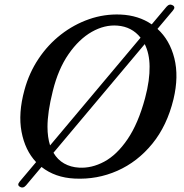

<svg xmlns="http://www.w3.org/2000/svg" viewBox="-20 -778 814 851"><path d="M68.5 50Q54 42.5 67.5 26.5L140 -59.5Q91 -111.5 75.5 -193.8Q60 -276 88.5 -379.5Q109 -455 150.8 -517.5Q192.5 -580 250 -624.8Q307.5 -669.5 375 -693Q442.5 -716.5 514.5 -713.5Q594 -710 652.5 -670L718 -748Q731 -763 745.5 -754.5Q759.5 -746.5 746.5 -731.5L678 -650Q732.5 -600.5 752.8 -519.8Q773 -439 749 -338.5Q720.5 -221 655 -140.8Q589.5 -60.5 500 -21Q410.5 18.5 311 13.5Q224.5 9.5 164 -38L95.5 43.5Q82.5 58.5 68.5 50ZM190.5 -216Q190.5 -169.5 202 -133.5L603 -611Q564.5 -659.5 500.5 -664.5Q443.5 -669 386.8 -636.8Q330 -604.5 284 -538.2Q238 -472 214 -374.5Q202 -326.5 196.2 -287Q190.5 -247.5 190.5 -216ZM330 -35Q386 -31.5 442 -61.5Q498 -91.5 545.2 -160.8Q592.5 -230 623 -343Q634 -384.5 638.8 -419.5Q643.5 -454.5 643 -483.5Q642.5 -540.5 621.5 -582.5L217 -101Q235 -70 264.2 -53.5Q293.5 -37 330 -35Z"/></svg>

Font: Fraunces 9pt S050
Style: Italic
Weight: 400
Italic angle: -16°
Version: Version 1.000; ttfautohint (v1.8.3)